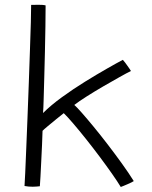

<svg xmlns="http://www.w3.org/2000/svg" viewBox="-20 -744 618 783"><path d="M472.5 18.5Q459.5 -3 436.8 -35.5Q414 -68 386.5 -104.8Q359 -141.5 330.8 -177Q302.5 -212.5 278.5 -240.5Q254.5 -268.5 240 -282.5Q229 -274 210 -258.5Q191 -243 174.5 -229.2Q158 -215.5 153.5 -210.5Q153 -189 151.5 -155.2Q150 -121.5 148.2 -86.5Q146.5 -51.5 145 -23.2Q143.5 5 142.5 15.5Q136.5 16 129.2 16.8Q122 17.5 113.5 17.5Q105.5 17.5 96.5 16.8Q87.5 16 80 14.5Q81 2.5 82.8 -37.8Q84.5 -78 87 -137Q89.5 -196 92.2 -265.8Q95 -335.5 97.5 -406.8Q100 -478 102.2 -541.8Q104.5 -605.5 105.8 -653.5Q107 -701.5 107 -724Q112 -724 119.8 -724.2Q127.5 -724.5 135.5 -724.5Q144.5 -724.5 152.5 -724Q160.5 -723.5 166 -722Q166 -685.5 165.2 -635.8Q164.5 -586 163.2 -531.8Q162 -477.5 160.5 -427.2Q159 -377 158 -338.8Q157 -300.5 155.5 -283Q187 -314.5 232.8 -347.8Q278.5 -381 327 -411Q375.5 -441 416.8 -464.5Q458 -488 481 -500Q486 -494.5 490.8 -488Q495.5 -481.5 500.2 -475Q505 -468.5 508.5 -463.2Q512 -458 514 -454.5Q498.5 -447 467.8 -429.8Q437 -412.5 401.2 -391.8Q365.5 -371 333.2 -350.5Q301 -330 283 -316Q292.5 -308 313.5 -284.2Q334.5 -260.5 362.2 -226.8Q390 -193 419.8 -154.2Q449.5 -115.5 477.2 -77Q505 -38.5 525.5 -5.5Q523 -3.5 516.2 -0.2Q509.5 3 501 6.8Q492.5 10.5 484.5 13.8Q476.5 17 472.5 18.5Z"/></svg>

Font: Grandstander Thin ExtraLight
Style: Regular
Weight: 250
Version: Version 1.200